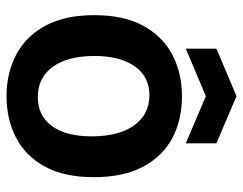

<svg xmlns="http://www.w3.org/2000/svg" viewBox="-100 -648 761 602"><g transform="rotate(90 281.0 -346.5)"><path d="M281 14Q208 14 150.5 -16.5Q93 -47 60 -108Q27 -169 27 -261Q27 -354 60.5 -415Q94 -476 151.5 -506Q209 -536 281 -536Q356 -536 413 -505.5Q470 -475 502.5 -413.5Q535 -352 535 -260Q535 -166 501.5 -105.5Q468 -45 410.5 -15.5Q353 14 281 14ZM284 -84Q342 -84 374.5 -128Q407 -172 407 -253Q407 -338 372.5 -386Q338 -434 278 -434Q220 -434 187.5 -388Q155 -342 155 -262Q155 -178 189 -131Q223 -84 284 -84ZM132 -548V-644L281 -707L429 -644V-548L281 -611Z"/></g></svg>

Font: Bricolage Grotesque 96pt SemiBold
Style: Regular
Weight: 600
Designer: Mathieu Triay
Foundry: Atelier Triay
Version: Version 1.001; ttfautohint (v1.8.4.7-5d5b);gftools[0.9.33.de